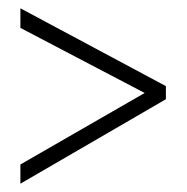

<svg xmlns="http://www.w3.org/2000/svg" viewBox="-20 -586 451 464"><path d="M29.3 -188.5 329.6 -361.3 29.3 -518.6V-565.9L380.9 -377.9V-346.2L29.3 -142.1Z"/></svg>

Font: Open Sans Condensed Light
Style: Regular
Weight: 300
Width: 3
Designer: Monotype Design Team
Foundry: Monotype Imaging Inc.
Version: Version 3.003; ttfautohint (v1.8.4)